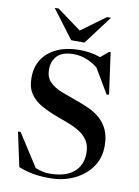

<svg xmlns="http://www.w3.org/2000/svg" viewBox="-101 -1001 780 1078"><g transform="rotate(10 289.0 -462.0)"><path d="M532.5 -219.5Q532.5 -150 495.8 -98.2Q459 -46.5 397 -17.5Q335 11.5 260 11.5Q208 11.5 166.8 4.5Q125.5 -2.5 81 -20L39 -215.5H54L173 -30.5Q193.5 -22.5 213.2 -18Q233 -13.5 254.5 -13.5Q344 -13.5 391.2 -53.2Q438.5 -93 438.5 -162.5Q438.5 -205 420.5 -233Q402.5 -261 372.8 -279.5Q343 -298 307.2 -311.5Q271.5 -325 236.5 -338Q189.5 -355.5 149.5 -377.8Q109.5 -400 85.2 -435.2Q61 -470.5 61 -527Q61 -619 126.2 -672.8Q191.5 -726.5 302 -726.5Q366 -726.5 420.5 -706.5L465 -744.5H474L506.5 -508L493.5 -505.5L410.5 -645.5Q379.5 -670.5 344.5 -684Q309.5 -697.5 272.5 -697.5Q208.5 -697.5 179.2 -667.5Q150 -637.5 150 -589Q150 -544.5 175.8 -518.5Q201.5 -492.5 243.2 -476.2Q285 -460 332.5 -443.5Q368.5 -431 404 -415Q439.5 -399 468.5 -374.2Q497.5 -349.5 515 -312Q532.5 -274.5 532.5 -219.5ZM442.5 -935 320 -772H244L121.5 -935H144L282 -834L420 -935Z"/></g></svg>

Font: Newsreader Display Medium
Style: Regular
Weight: 500
Designer: Hugues Gentile
Foundry: Production Type
Version: Version 1.001